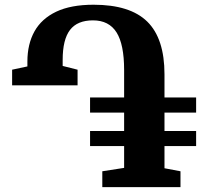

<svg xmlns="http://www.w3.org/2000/svg" viewBox="-20 -772 908 792"><path d="M402 0V-65.5L492 -79.5V-169.5H351.5V-231.5H492V-307.5H351.5V-370H492V-483.5Q492 -588.5 460.8 -638.2Q429.5 -688 363.5 -688Q299 -688 268.8 -648.5Q238.5 -609 238.5 -525V-500L300 -484.5V-420H30V-484.5L93 -498V-518Q93 -590 122.2 -642.5Q151.5 -695 212 -723.8Q272.5 -752.5 366 -752.5Q516.5 -752.5 587.5 -682.8Q658.5 -613 658.5 -465.5V-370H789V-307.5H658.5V-231.5H789V-169.5H658.5V-78L724.5 -65.5V0Z"/></svg>

Font: Merriweather 20pt ExtraBold
Style: Regular
Weight: 800
Version: Version 2.100